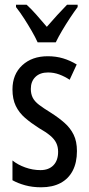

<svg xmlns="http://www.w3.org/2000/svg" viewBox="-20 -786 379 816"><path d="M307 -144Q307 -95 289 -60.5Q271 -26 237 -8Q203 10 155 10Q118 10 87 1.5Q56 -7 33 -20V-104Q55 -86 87 -74.5Q119 -63 152 -63Q187 -63 207 -83.5Q227 -104 227 -141Q227 -162 219 -178.5Q211 -195 193 -210Q175 -225 145 -242Q112 -263 86.5 -285Q61 -307 47 -336Q33 -365 33 -406Q33 -470 74.5 -508.5Q116 -547 183 -547Q218 -547 248 -538Q278 -529 306 -512L276 -447Q255 -461 232 -469.5Q209 -478 184 -478Q150 -478 130.5 -459Q111 -440 111 -408Q111 -387 119 -371Q127 -355 146 -340.5Q165 -326 196 -307Q229 -286 254 -264Q279 -242 293 -213.5Q307 -185 307 -144ZM140 -606Q130 -628 115 -654Q100 -680 83 -706.5Q66 -733 48 -756V-766H93Q112 -749 134.5 -723.5Q157 -698 179 -672Q205 -702 222.5 -721Q240 -740 265 -766H310V-756Q295 -736 277.5 -709.5Q260 -683 244 -656Q228 -629 217 -606Z"/></svg>

Font: Noto Sans Khmer ExtraCondensed
Style: Regular
Weight: 400
Width: 2
Designer: Danh Hong and the Monotype Design Team
Foundry: Monotype Imaging Inc.
Version: Version 2.004